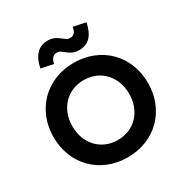

<svg xmlns="http://www.w3.org/2000/svg" viewBox="-209 -1104 1246 1290"><g transform="rotate(-30 414.0 -458.5)"><path d="M414 16Q334 16 266.5 -11.5Q199 -39 150.5 -88Q102 -137 75 -204Q48 -271 48 -350Q48 -429 75 -496Q102 -563 150.5 -612Q199 -661 266.5 -688.5Q334 -716 414 -716Q494 -716 561.5 -688.5Q629 -661 677.5 -612Q726 -563 753 -496Q780 -429 780 -350Q780 -271 753 -204Q726 -137 677.5 -88Q629 -39 561.5 -11.5Q494 16 414 16ZM414 -118Q463 -118 503.5 -135.5Q544 -153 573 -184Q602 -215 618 -257.5Q634 -300 634 -350Q634 -400 618 -442.5Q602 -485 573 -516Q544 -547 503.5 -564.5Q463 -582 414 -582Q365 -582 324.5 -564.5Q284 -547 255 -516Q226 -485 210 -442.5Q194 -400 194 -350Q194 -300 210 -257.5Q226 -215 255 -184Q284 -153 324.5 -135.5Q365 -118 414 -118ZM202 -795Q216 -864 250 -898.5Q284 -933 337 -933Q367 -933 386.5 -923.5Q406 -914 421 -902.5Q436 -891 449 -881.5Q462 -872 480 -872Q496 -872 510 -883Q524 -894 530 -929L626 -909Q611 -838 578 -804.5Q545 -771 492 -771Q461 -771 441.5 -780.5Q422 -790 407.5 -801.5Q393 -813 380 -822.5Q367 -832 349 -832Q332 -832 318 -820Q304 -808 297 -775Z"/></g></svg>

Font: NT Somic Bold
Style: Regular
Weight: 700
Designer: Ravid Balaliev — lead type designer, mastering
Michael Voronin — secret advisor, marketing
Ivan Kovalenko — best boy
Foundry: NT Type
Version: Version 0.7